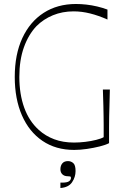

<svg xmlns="http://www.w3.org/2000/svg" viewBox="-20 -736 625 963"><path d="M352 16Q260 16 193 -29.5Q126 -75 90 -157.5Q54 -240 54 -350Q54 -463 92 -545Q130 -627 199 -671.5Q268 -716 361 -716Q386 -716 413 -713Q440 -710 467.5 -703.5Q495 -697 519 -688V-638Q474 -658 432 -668.5Q390 -679 349 -679Q293 -679 245.5 -659.5Q198 -640 163 -605Q123 -563 100 -499Q77 -435 77 -350Q77 -264 101.5 -196Q126 -128 175 -84Q208 -54 252 -37.5Q296 -21 351 -21Q378 -21 407.5 -24.5Q437 -28 462.5 -34.5Q488 -41 500 -48Q500 -86 500 -109.5Q500 -133 499.5 -154.5Q499 -176 498.5 -206Q498 -236 496 -287H531Q530 -236 529 -205Q528 -174 527.5 -150.5Q527 -127 527 -97.5Q527 -68 527 -18Q510 -9 480 -1.5Q450 6 416 11Q382 16 352 16ZM283 207V180Q285 180 287 180Q289 180 291 180Q317 180 326.5 173Q336 166 336 156Q336 150 331.5 149Q327 148 320 148Q303 148 293 138.5Q283 129 283 113Q283 95 292.5 83.5Q302 72 321 72Q336 72 347.5 82Q359 92 359 122Q359 152 341.5 178Q324 204 283 207Z"/></svg>

Font: Ojuju ExtraLight
Style: Regular
Weight: 200
Designer: Chisaokwu Joboson, Mirko Velimirovic
Foundry: Udi Foundry
Version: Version 1.000